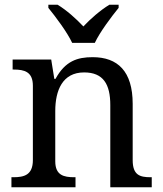

<svg xmlns="http://www.w3.org/2000/svg" viewBox="-20 -786 685 806"><path d="M283 -606H378C399 -651 447 -715 478 -753V-766H439C401 -743 360 -707 330 -675C300 -707 260 -743 222 -766H183V-753C214 -715 262 -651 283 -606ZM28 0H297V-42H292C248 -42 212 -50 212 -109V-320C212 -406 242 -482 333 -482C414 -482 443 -432 443 -345V0H617V-42H612C567 -42 537 -51 537 -114V-350C537 -487 474 -546 369 -546C305 -546 254 -530 213 -455H208L195 -536H33V-494H38C82 -494 118 -485 118 -426V-114C118 -51 81 -42 36 -42H28Z"/></svg>

Font: Noto Serif Thai
Style: Regular
Weight: 400
Designer: Monotype Design Team
Foundry: Monotype Imaging Inc.
Version: Version 1.901